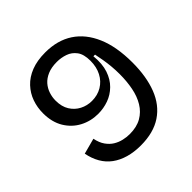

<svg xmlns="http://www.w3.org/2000/svg" viewBox="-179 -825 991 991"><g transform="rotate(-45 316.5 -329.5)"><path d="M300 15Q251 15 211 3.5Q171 -8 141 -30Q111 -52 92 -85Q73 -118 65 -160L151 -183Q158 -148 174 -125.5Q190 -103 210.5 -90.5Q231 -78 254.5 -72.5Q278 -67 301 -67Q352 -67 387 -87Q422 -107 443.5 -142.5Q465 -178 474 -224.5Q483 -271 483 -322Q483 -352 480.5 -379.5Q478 -407 473.5 -433.5Q469 -460 464 -484H452Q458 -424 443.5 -381Q429 -338 400.5 -310Q372 -282 335.5 -269Q299 -256 260 -256Q206 -256 160.5 -280Q115 -304 87.5 -349.5Q60 -395 60 -460Q60 -502 73.5 -540.5Q87 -579 115.5 -609.5Q144 -640 187.5 -657Q231 -674 290 -674Q379 -674 441.5 -633Q504 -592 538 -513Q572 -434 572 -318Q572 -216 543 -141Q514 -66 453.5 -25.5Q393 15 300 15ZM284 -326Q325 -326 357 -345Q389 -364 407 -398.5Q425 -433 425 -478Q425 -526 406 -551.5Q387 -577 358 -587Q329 -597 298 -597Q258 -597 230 -585Q202 -573 185 -553.5Q168 -534 160 -509.5Q152 -485 152 -460Q152 -416 170.5 -386.5Q189 -357 219 -341.5Q249 -326 284 -326Z"/></g></svg>

Font: Bricolage Grotesque 16pt
Style: Regular
Weight: 400
Version: Version 1.001;gftools[0.9.33.dev8+g029e19f]